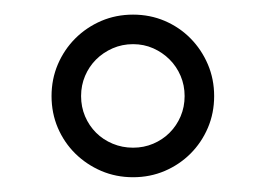

<svg xmlns="http://www.w3.org/2000/svg" viewBox="-20 -740 360 260"><path d="M230 -609.9Q230 -624.5 224.6 -637.2Q219.2 -649.9 209.7 -659.4Q200.2 -668.9 187.5 -674.6Q174.8 -680.2 160.2 -680.2Q145.5 -680.2 132.6 -674.6Q119.6 -668.9 110.1 -659.4Q100.6 -649.9 95.2 -637.2Q89.8 -624.5 89.8 -609.9Q89.8 -595.2 95.2 -582.5Q100.6 -569.8 110.1 -560.3Q119.6 -550.8 132.6 -545.4Q145.5 -540 160.2 -540Q174.8 -540 187.5 -545.4Q200.2 -550.8 209.7 -560.3Q219.2 -569.8 224.6 -582.5Q230 -595.2 230 -609.9ZM270 -609.9Q270 -586.9 261.5 -566.9Q252.9 -546.9 238 -532Q223.1 -517.1 203.1 -508.5Q183.1 -500 160.2 -500Q137.2 -500 117.2 -508.5Q97.2 -517.1 82 -532Q66.9 -546.9 58.3 -566.9Q49.8 -586.9 49.8 -609.9Q49.8 -632.8 58.3 -652.8Q66.9 -672.9 82 -688Q97.2 -703.1 117.2 -711.7Q137.2 -720.2 160.2 -720.2Q183.1 -720.2 203.1 -711.7Q223.1 -703.1 238 -688Q252.9 -672.9 261.5 -652.8Q270 -632.8 270 -609.9Z"/></svg>

Font: Charis SIL Eur
Style: Bold
Weight: 700
Foundry: SIL International
Version: Version 5.000